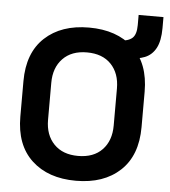

<svg xmlns="http://www.w3.org/2000/svg" viewBox="-56 -844 803 909"><g transform="rotate(5 346.0 -390.0)"><path d="M338 14Q206 14 128 -58.5Q50 -131 50 -266V-434Q50 -569 128 -641.5Q206 -714 338 -714Q470 -714 548 -641.5Q626 -569 626 -434V-266Q626 -131 548 -58.5Q470 14 338 14ZM338 -104Q412 -104 453 -147Q494 -190 494 -262V-438Q494 -510 453 -553Q412 -596 338 -596Q265 -596 223.5 -553Q182 -510 182 -438V-262Q182 -190 223.5 -147Q265 -104 338 -104ZM533 -586 485 -665Q528 -667 547 -684Q566 -701 566 -746V-794H684V-742Q684 -681 665.5 -646.5Q647 -612 613 -598.5Q579 -585 533 -586Z"/></g></svg>

Font: Space Grotesk
Style: Bold
Weight: 700
Designer: Florian Karsten
Foundry: Florian Karsten
Version: Version 2.000